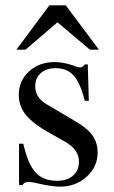

<svg xmlns="http://www.w3.org/2000/svg" viewBox="-20 -694 429 724"><path d="M314.9 -314H299.8Q282.7 -381.3 257.8 -409.2Q232.9 -437 189.9 -437Q155.3 -437 134 -418.5Q112.8 -399.9 112.8 -369.1Q112.8 -325.7 155.8 -300.8L264.2 -236.8Q310.1 -210 329.1 -182.9Q348.1 -155.8 348.1 -118.2Q348.1 -65.4 306.9 -27.8Q265.6 9.8 207 9.8Q178.7 9.8 133.8 0Q103 -7.8 87.9 -7.8Q78.6 -7.8 74.2 -5.6Q69.8 -3.4 64.9 3.9H51.8V-151.9H67.9Q85 -75.7 114 -43.9Q143.1 -12.2 194.8 -12.2Q232.9 -12.2 255.4 -31.7Q277.8 -51.3 277.8 -84Q277.8 -129.9 226.1 -159.2L168 -191.9Q104.5 -227.5 77.6 -260.7Q50.8 -293.9 50.8 -335.9Q50.8 -389.6 89.4 -424.8Q127.9 -460 187 -460Q218.3 -460 256.8 -446.8Q272.5 -439.9 284.2 -439.9Q291.5 -439.9 299.8 -451.2H311ZM353 -506.8H318.8L196.8 -609.9L76.2 -506.8H42L166 -673.8H228Z"/></svg>

Font: Accordance
Style: Regular
Weight: 400
Version: Version 1.1 (build May 11, 2018) Miklal Software Solutions, 